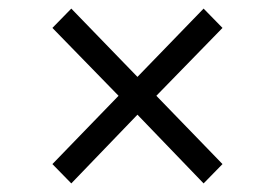

<svg xmlns="http://www.w3.org/2000/svg" viewBox="-20 -553 640 447"><path d="M146 -126 102 -171 256 -330 102 -488 146 -533 300 -374 454 -533 498 -488 344 -330 498 -171 454 -126 300 -286Z"/></svg>

Font: Source Code Pro
Style: Regular
Weight: 400
Monospace: yes
Designer: Paul D. Hunt, Teo Tuominen
Foundry: Adobe Systems Incorporated
Version: Version 2.030;PS 1.000;hotconv 16.6.51;makeotf.lib2.5.65220